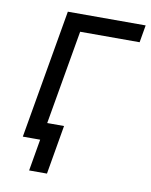

<svg xmlns="http://www.w3.org/2000/svg" viewBox="-76 -577 602 763"><g transform="rotate(10 225.0 -196.0)"><path d="M136 -520H450L438 -450H198L120 0H46ZM116 0H90L99 -70H200L166 128H94Z"/></g></svg>

Font: Fixel Italic Variable 20240409 Display Thin
Style: Italic
Weight: 100
Italic angle: -10°
Designer: AlfaBravo + MacPaw
Foundry: Kyrylo Tkachov, Marchela Mozhyna, Serhii Makarenko, Maria Weinstein, Zakhar Kryvoshyya
Version: Version 1.211;Glyphs 3.2 (3225)